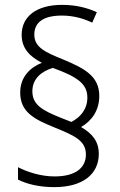

<svg xmlns="http://www.w3.org/2000/svg" viewBox="-20 -781 495 789"><path d="M63 -401C63 -322 118 -292 202 -258C289 -223 333 -202 333 -146C333 -94 294 -56 204 -56C150 -56 94 -73 54 -94V-43C89 -25 141 -12 203 -12C320 -12 386 -65 386 -149C386 -201 358 -233 313 -259C355 -283 388 -325 388 -387C388 -468 327 -500 241 -536C164 -567 121 -587 121 -639C121 -690 160 -717 234 -717C282 -717 323 -705 359 -688L378 -731C337 -749 293 -761 235 -761C131 -761 69 -714 69 -638C69 -582 102 -549 152 -523C102 -503 63 -463 63 -401ZM113 -406C113 -458 151 -488 197 -502C299 -465 339 -436 339 -380C339 -331 309 -298 273 -280L230 -297C155 -327 113 -350 113 -406Z"/></svg>

Font: Noto Sans Armenian SemiCondensed Light
Style: Regular
Weight: 300
Width: 4
Designer: Monotype Design Team
Foundry: Monotype Imaging Inc.
Version: Version 2.008